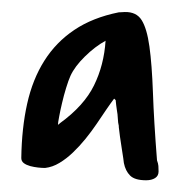

<svg xmlns="http://www.w3.org/2000/svg" viewBox="-20 -442 312 321"><path d="M170.8 -277.1Q164.9 -269.3 157.4 -258.3Q149.9 -247.3 141.5 -234.8Q133 -222.3 122.9 -209.8Q112.8 -197.4 102 -187.1Q91.3 -176.8 79.5 -169.7Q67.8 -162.6 55.4 -161.2Q50.2 -161.2 43.7 -161.9Q37.2 -162.6 30.6 -164.3Q24.1 -166.1 19.9 -169.2Q15.6 -172.4 15.6 -177.8Q16.3 -227.7 25.4 -268.5Q34.5 -309.4 54.1 -340.4Q73.7 -371.5 104.3 -392Q134.9 -412.6 178.6 -421.4Q179.9 -421.4 183.5 -421.6Q187.1 -421.9 188.4 -421.9Q208 -422.4 216.8 -408.4Q225.6 -394.5 229.8 -364.4Q234 -334.3 235.7 -287.1Q237.3 -239.9 242.5 -173.9Q244.5 -168.5 244.8 -164.6Q245.1 -160.7 245.1 -155.3Q245.1 -148 239.3 -144.3Q233.4 -140.6 224.3 -140.6Q205.4 -140.6 197.5 -148.5Q189.7 -156.3 187.1 -169.5Q187.1 -170 186.1 -177.3Q185.1 -184.6 183.5 -194.2Q181.9 -203.7 180.6 -213.5Q179.3 -223.3 178.6 -229.6V-231.6Q177.3 -236.5 177 -243.8Q176.7 -251.2 175.4 -258Q174.1 -266.3 173.4 -274.6ZM156.5 -373.9Q138.9 -364.2 121.9 -347.5Q105 -330.9 97.8 -315.2Q94.5 -307.9 90.6 -295.2Q86.7 -282.5 83.8 -270Q80.8 -257.5 78.9 -247Q76.9 -236.5 76.9 -233.6Q77.6 -233.6 78.6 -234.5Q79.5 -235.5 80.2 -236Q120.6 -265.3 137.2 -299.3Q153.9 -333.3 156.5 -373.9Z"/></svg>

Font: Covered By Your Grace
Style: Regular
Weight: 400
Designer: Kimberly Geswein
Foundry: Kimberly Geswein
Version: Version 1.0